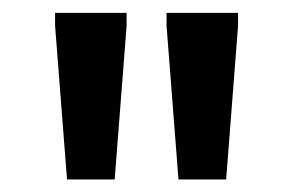

<svg xmlns="http://www.w3.org/2000/svg" viewBox="-20 -727 455 298"><path d="M84 -448.5 65.5 -687V-707H176.5V-687L158 -448.5ZM257 -448.5 238.5 -687V-707H349.5V-687L331 -448.5Z"/></svg>

Font: Newsreader 6pt
Style: Regular
Weight: 400
Designer: Hugues Gentile
Foundry: Production Type
Version: Version 1.003; ttfautohint (v1.8.3)